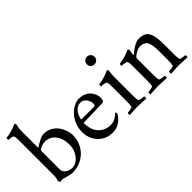

<svg xmlns="http://www.w3.org/2000/svg" viewBox="-23 -1231 1776 1776"><g transform="rotate(-45 864.5 -343.0)"><path d="M4.9 -627.9Q4.4 -627.9 3.9 -634.3Q3.4 -640.6 3.7 -647Q3.9 -653.3 5.9 -653.8Q74.7 -660.6 147.9 -693.8Q151.9 -693.8 155.5 -688.5Q159.2 -683.1 159.2 -678.2Q147.9 -646 147.9 -590.8V-394Q147.9 -391.1 147.9 -389.6Q147.9 -388.2 148.7 -385.3Q149.4 -382.3 150.4 -382.6Q151.4 -382.8 153.8 -383.8Q173.8 -398.9 212.2 -418.5Q250.5 -438 274.9 -438Q317.9 -438 353.8 -418.9Q389.6 -399.9 411.9 -369.4Q434.1 -338.9 446 -303.5Q458 -268.1 458 -232.9Q458 -184.6 439.2 -140.4Q420.4 -96.2 387.9 -63.7Q355.5 -31.2 309.3 -12.2Q263.2 6.8 210.9 6.8Q189.5 6.8 137.2 -7.8Q134.3 -8.8 126.7 -11Q119.1 -13.2 115.5 -13.9Q111.8 -14.6 105.2 -15.9Q98.6 -17.1 94 -17.3Q89.4 -17.6 83.3 -16.8Q77.1 -16.1 71.8 -14.2Q68.4 -14.2 63.7 -22.9Q59.1 -31.7 59.1 -36.1Q70.8 -63 70.8 -109.9V-558.1Q70.8 -597.7 65.9 -609.9Q58.6 -627.9 4.9 -627.9ZM147.9 -98.1Q147.9 -67.4 177 -47.1Q206.1 -26.9 241.2 -26.9Q275.9 -26.9 306.9 -51.8Q337.9 -76.7 356 -115.2Q374 -153.8 374 -193.8Q374 -280.3 334.2 -329.6Q294.4 -378.9 227.1 -378.9Q209 -378.9 184.8 -369.4Q160.6 -359.9 152.8 -352.1Q147.9 -347.2 147.9 -340.8Z M537.6 -200.2Q537.6 -248.5 555.9 -293.5Q574.2 -338.4 603 -369.6Q631.8 -400.9 666.7 -419.4Q701.7 -438 734.4 -438Q768.6 -438 795.9 -427.5Q823.2 -417 839.4 -401.6Q855.5 -386.2 866.2 -366.9Q877 -347.7 880.9 -331.5Q884.8 -315.4 884.8 -301.8Q884.8 -278.8 879.4 -267.1Q874 -255.4 860.4 -254.9Q840.3 -253.4 731 -250.7Q621.6 -248 608.4 -248V-241.2Q608.4 -153.3 655.5 -104.7Q702.6 -56.2 771.5 -56.2Q807.6 -56.2 836.7 -73.5Q865.7 -90.8 881.3 -108.9Q881.8 -108.9 883.8 -107.2Q885.7 -105.5 887.7 -102.1Q889.6 -98.6 889.6 -95.2Q889.6 -86.9 883.8 -77.1Q876 -64.5 864 -51.5Q852.1 -38.6 834 -24.2Q815.9 -9.8 790.5 -1Q765.1 7.8 737.8 7.8Q649.9 7.8 593.8 -51.5Q537.6 -110.8 537.6 -200.2ZM613.8 -285.2H776.4Q799.3 -285.2 799.3 -308.1Q799.3 -317.4 796.9 -328.9Q794.4 -340.3 788.1 -353.5Q781.7 -366.7 772.9 -377.2Q764.2 -387.7 749.8 -394.8Q735.4 -401.9 717.8 -401.9Q700.7 -401.9 685.5 -395.5Q670.4 -389.2 659.9 -378.7Q649.4 -368.2 640.9 -356Q632.3 -343.8 627.2 -331.3Q622.1 -318.8 618.9 -308.3Q615.7 -297.9 614.5 -291.5Q613.3 -285.2 613.8 -285.2Z M961.4 -372.1Q959.5 -374 959.2 -384Q959 -394 961.4 -397.9Q1045.4 -409.2 1104 -439.9Q1107.4 -439.9 1111.3 -433.8Q1115.2 -427.7 1115.2 -423.8Q1108.4 -376 1108.4 -357.9V-116.2Q1108.4 -58.1 1113.3 -42Q1115.2 -34.7 1138.4 -30.3Q1161.6 -25.9 1176.3 -25.9Q1179.2 -22 1179.4 -11.5Q1179.7 -1 1176.3 2.9Q1073.7 -2 1069.3 -2Q1051.8 -2 1035.6 -1.2Q1019.5 -0.5 998.5 1Q977.5 2.4 963.4 2.9Q960 -1 960.2 -11.5Q960.4 -22 963.4 -25.9Q978 -25.9 1001.2 -30.3Q1024.4 -34.7 1026.4 -42Q1031.2 -58.1 1031.2 -116.2V-301.8Q1031.2 -341.8 1026.4 -354Q1023.4 -361.8 1007.3 -366.2Q991.2 -370.6 980.5 -371.3Q969.7 -372.1 961.4 -372.1ZM1026.6 -573.5Q1012.2 -587.9 1012.2 -608.9Q1012.2 -629.9 1026.6 -644.5Q1041 -659.2 1062 -659.2Q1083 -659.2 1097.7 -644.5Q1112.3 -629.9 1112.3 -608.9Q1112.3 -587.9 1097.7 -573.5Q1083 -559.1 1062 -559.1Q1041 -559.1 1026.6 -573.5Z M1231 -372.1Q1229 -374 1228.8 -384Q1228.5 -394 1231 -397.9Q1314.9 -409.2 1373.5 -439.9Q1377 -439.9 1380.9 -433.8Q1384.8 -427.7 1384.8 -423.8Q1378.9 -382.8 1378.9 -367.2Q1378.9 -362.8 1380.9 -362.8Q1381.3 -362.8 1383.8 -365.2Q1403.8 -387.2 1445.3 -412.6Q1486.8 -438 1518.6 -438Q1558.6 -438 1584.2 -425.8Q1609.9 -413.6 1623.8 -385.7Q1637.7 -357.9 1642.8 -321Q1647.9 -284.2 1647.9 -226.1V-116.2Q1647.9 -58.1 1652.8 -42Q1654.8 -34.7 1678 -30.3Q1701.2 -25.9 1715.8 -25.9Q1718.8 -22 1719 -11.5Q1719.2 -1 1715.8 2.9Q1613.3 -2 1608.9 -2Q1591.3 -2 1575.2 -1.2Q1559.1 -0.5 1538.1 1Q1517.1 2.4 1502.9 2.9Q1499.5 -1 1499.8 -11.5Q1500 -22 1502.9 -25.9Q1517.6 -25.9 1540.8 -30.3Q1564 -34.7 1565.9 -42Q1570.8 -58.1 1570.8 -116.2V-215.8Q1570.8 -310.1 1550.5 -345Q1530.3 -379.9 1472.7 -379.9Q1455.6 -379.9 1432.4 -367.9Q1409.2 -356 1393.6 -343Q1377.9 -330.1 1377.9 -325.2V-116.2Q1377.9 -58.1 1382.8 -42Q1384.8 -34.7 1408 -30.3Q1431.2 -25.9 1445.8 -25.9Q1448.7 -22 1449 -11.5Q1449.2 -1 1445.8 2.9Q1343.3 -2 1338.9 -2Q1321.3 -2 1305.2 -1.2Q1289.1 -0.5 1268.1 1Q1247.1 2.4 1232.9 2.9Q1229.5 -1 1229.7 -11.5Q1230 -22 1232.9 -25.9Q1247.6 -25.9 1270.8 -30.3Q1293.9 -34.7 1295.9 -42Q1300.8 -58.1 1300.8 -116.2V-297.9Q1300.8 -341.8 1295.9 -354Q1293 -361.8 1276.9 -366.2Q1260.7 -370.6 1250 -371.3Q1239.3 -372.1 1231 -372.1Z"/></g></svg>

Font: Crimson
Style: Roman
Weight: 400
Version: Version 0.8